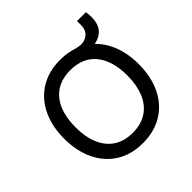

<svg xmlns="http://www.w3.org/2000/svg" viewBox="-170 -773 931 931"><g transform="rotate(-45 296.0 -307.5)"><path d="M40 -270.7Q40 -355.2 71.1 -419.6Q102.2 -484 160.1 -519.5Q218 -555 295.7 -555Q375.2 -555 432.9 -519.1Q490.7 -483.2 521.2 -418.8Q551.7 -354.5 551.7 -270.7Q551.7 -185.7 520.9 -121.1Q490.2 -56.5 432.2 -20.8Q374.3 15 295.7 15Q216.5 15 158.8 -21.1Q101.2 -57.2 70.6 -121.9Q40 -186.7 40 -270.7ZM473.7 -270.7Q473.7 -370.5 428.2 -427.6Q382.7 -484.7 295.7 -484.7Q236.5 -484.7 196.8 -457.8Q157 -431 137.5 -383Q118 -335 118 -270.7Q118 -205 138.2 -156.5Q158.5 -108 198.2 -81.7Q238 -55.3 295.7 -55.3Q354.2 -55.3 394.1 -82.1Q434 -108.8 453.8 -157.4Q473.7 -206 473.7 -270.7ZM510 -505.8Q493.5 -495.5 471.2 -490.9Q449 -486.3 424.6 -490.1Q400.2 -493.8 378.8 -507.2V-543Q405.2 -535.7 421.6 -535.4Q438 -535.2 452.8 -542.3Q469.2 -550.3 477 -562.8Q484.8 -575.3 486.7 -590.1Q488.5 -604.8 487.2 -625.3L486.8 -629.8L548.5 -630Q555 -586 546.4 -554.8Q537.8 -523.5 510 -505.8Z"/></g></svg>

Font: Tap Sans
Style: Regular
Weight: 400
Designer: Tap Payments
Foundry: Tap Payments
Version: Version 1.001;Glyphs 3.1.2 (3151)